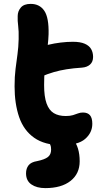

<svg xmlns="http://www.w3.org/2000/svg" viewBox="-20 -734 526 988"><path d="M298 13Q210 13 156 -25Q102 -63 78.5 -131.5Q55 -200 55 -290Q55 -340 60 -379.5Q65 -419 70 -455Q75 -491 76 -533Q77 -575 73.5 -601Q70 -627 71 -651Q71 -676 87 -695Q103 -714 138 -714Q184 -714 208 -678.5Q232 -643 230 -558Q229 -529 225.5 -500Q222 -471 217.5 -440.5Q213 -410 210 -374.5Q207 -339 207 -296Q207 -237 219.5 -202Q232 -167 256.5 -152Q281 -137 318 -137Q341 -137 355.5 -141.5Q370 -146 381.5 -150.5Q393 -155 407 -155Q431 -155 443 -141Q455 -127 455 -97Q455 -51 418 -19Q381 13 298 13ZM190 -339Q148 -322 125.5 -340.5Q103 -359 103 -394Q103 -423 114 -446.5Q125 -470 169 -486Q197 -496 228 -503.5Q259 -511 292 -515Q325 -519 355 -519Q393 -519 416 -509Q439 -499 449 -481.5Q459 -464 459 -441Q459 -416 443.5 -402Q428 -388 402 -386Q357 -383 322.5 -377.5Q288 -372 257 -363Q226 -354 190 -339ZM213 234Q169 234 141.5 215Q114 196 114 158Q114 133 127 116.5Q140 100 171 95Q210 87 226.5 74Q243 61 243 36Q243 20 239 11.5Q235 3 230 -2Q225 -7 220.5 -12.5Q216 -18 216 -29Q216 -40 227 -49.5Q238 -59 262 -59Q321 -59 355.5 -18Q390 23 390 96Q390 160 343 197Q296 234 213 234Z"/></svg>

Font: Shantell Sans
Style: Bold
Weight: 700
Designer: Stephen Nixon, Anya Danilova, Shantell Martin
Foundry: Arrow Type
Version: Version 1.011;[c5ecc13dd]